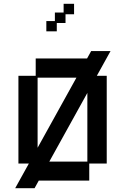

<svg xmlns="http://www.w3.org/2000/svg" viewBox="-20 -939 663 1011"><path d="M60 52 460 -670H562L162 52ZM168 12V-78H77V-540H168V-631H450V-540H542V-78H450V12ZM178 -88H440V-530H178ZM224 -774V-828H269V-873H315V-919H370V-864H325V-818H279V-774Z"/></svg>

Font: Pixelify Sans
Style: Regular
Weight: 400
Designer: Stefie Justprince
Foundry: Typecalism Foundryline
Version: Version 1.000;February 13, 2025;FontCreator 15.0.0.3015 64-b